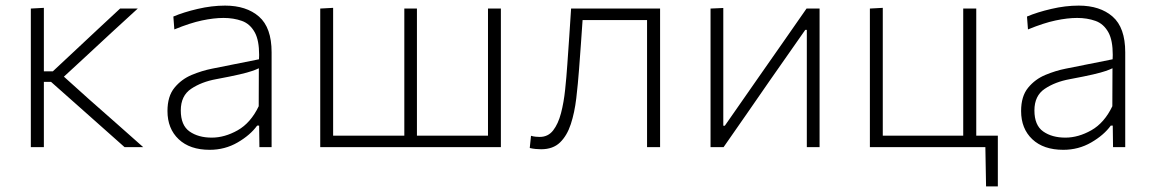

<svg xmlns="http://www.w3.org/2000/svg" viewBox="-20 -525 4118 685"><path d="M90 0V-494.5L136.5 -497V-270.5H168.5L252.5 -349Q291.5 -385.5 330.5 -422Q369.5 -458.5 408.5 -494.5H471.5Q424.5 -451.5 378 -408.8Q331.5 -366 286 -323.5L208 -251.5L297.5 -171Q345.5 -128.5 394.5 -85.5Q443 -42.5 491 0H424.5Q384.5 -35.5 344 -71.5Q303.5 -107 263.5 -143L162 -233H136.5V0Z M728 9.5Q657.5 9.5 617.5 -28.2Q577.5 -66 577.5 -129Q577.5 -181.5 602.5 -212Q627.5 -242.5 664.2 -257.8Q701 -273 736.5 -280L904 -313.5Q904.5 -321.5 904.5 -329Q904.5 -380.5 889.5 -408.5Q872.5 -440 842.8 -450.5Q813 -461 777.5 -461Q743 -461 700.5 -452Q658 -443 602 -420L598.5 -466Q635 -481.5 685.2 -493.2Q735.5 -505 783 -505Q859 -505 904 -465.8Q949 -426.5 949 -338.5V0H905.5L904.5 -77H897.5Q873 -43 827.8 -16.8Q782.5 9.5 728 9.5ZM735.5 -34Q781.5 -34 828 -60.2Q874.5 -86.5 903 -146L903.5 -281.5Q894.5 -277 879.5 -271.8Q864.5 -266.5 834.5 -259.5Q804.5 -252.5 751 -242.5Q699 -233 662 -208.2Q625 -183.5 625 -131Q625 -78 656.2 -56Q687.5 -34 735.5 -34Z M1122.5 0V-494.5L1168.5 -497V-41H1422.5V-494.5H1467.5V-41H1721V-494.5H1767V0Z M1910.5 7.5Q1902.5 7.5 1891.2 6.5Q1880 5.5 1870 3L1874.5 -40.5Q1883 -38 1891.8 -37.2Q1900.5 -36.5 1905.5 -36.5Q1935.5 -36.5 1953.5 -59.8Q1971.5 -83 1981.5 -121.2Q1991.5 -159.5 1996.2 -204.8Q2001 -250 2004 -294.5Q2007.5 -344.5 2011 -395.2Q2014.5 -446 2017.5 -494.5H2335V0H2288.5V-453.5H2058.5Q2055.5 -411 2052.5 -367.5Q2049.5 -324 2046 -279Q2042 -225.5 2036 -174.5Q2030 -123.5 2016.5 -82.2Q2003 -41 1978 -16.8Q1953 7.5 1910.5 7.5Z M2515 0V-494.5L2560.5 -496.5V-76.5H2566L2693.5 -259.5Q2734.5 -318 2776 -377.5Q2817 -436.5 2857.5 -494.5H2904V0H2858.5V-418.5H2853L2726 -237Q2685 -177.5 2644 -118.5Q2602.5 -59 2561.5 0Z M3498 140 3495.5 0H3083.5V-494.5L3129.5 -497V-41H3416.5V-494.5H3463V-41H3540V140Z M3773.5 9.5Q3703 9.5 3663 -28.2Q3623 -66 3623 -129Q3623 -181.5 3648 -212Q3673 -242.5 3709.8 -257.8Q3746.5 -273 3782 -280L3949.5 -313.5Q3950 -321.5 3950 -329Q3950 -380.5 3935 -408.5Q3918 -440 3888.2 -450.5Q3858.5 -461 3823 -461Q3788.5 -461 3746 -452Q3703.5 -443 3647.5 -420L3644 -466Q3680.5 -481.5 3730.8 -493.2Q3781 -505 3828.5 -505Q3904.5 -505 3949.5 -465.8Q3994.5 -426.5 3994.5 -338.5V0H3951L3950 -77H3943Q3918.5 -43 3873.2 -16.8Q3828 9.5 3773.5 9.5ZM3781 -34Q3827 -34 3873.5 -60.2Q3920 -86.5 3948.5 -146L3949 -281.5Q3940 -277 3925 -271.8Q3910 -266.5 3880 -259.5Q3850 -252.5 3796.5 -242.5Q3744.5 -233 3707.5 -208.2Q3670.5 -183.5 3670.5 -131Q3670.5 -78 3701.8 -56Q3733 -34 3781 -34Z"/></svg>

Font: Heraclito ExtraLight
Style: Regular
Weight: 200
Designer: Kostas Bartsokas (font) & Cristiano Sobral (main changes)
Foundry: Kostas Bartsokas (font) & Cristiano Sobral (main changes)
Version: Version 1.00;July 8, 2020;FontCreator 13.0.0.2655 64-bit